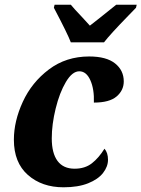

<svg xmlns="http://www.w3.org/2000/svg" viewBox="-20 -786 601 816"><path d="M39 -192Q39 -271 77 -353.5Q115 -436 188 -491Q261 -546 359 -546Q432 -546 469 -516.5Q506 -487 506 -440Q506 -402 475.5 -376Q445 -350 379 -350Q381 -407 364 -445Q347 -483 317 -483Q287 -483 260 -437.5Q233 -392 216.5 -324.5Q200 -257 200 -198Q200 -135 224.5 -102Q249 -69 297 -69Q341 -69 370.5 -92Q400 -115 424 -154Q439 -137 439 -107Q439 -78 418 -51Q397 -24 354.5 -7Q312 10 250 10Q158 10 98.5 -42.5Q39 -95 39 -192ZM209 -753 212 -766H281Q291 -753 330 -712L362 -677Q391 -699 474 -766H561L558 -753Q549 -743 526 -720Q448 -640 422 -606H281Q268 -641 209 -753Z"/></svg>

Font: Noto Serif NarrowExtraBold
Style: Italic
Weight: 800
Width: 4
Italic angle: -12°
Designer: Monotype Design Team
Foundry: Monotype Imaging Inc.
Version: Version 1.001